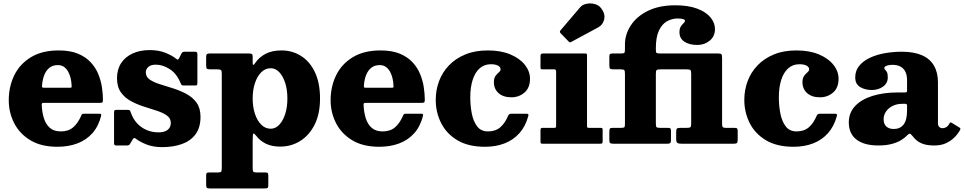

<svg xmlns="http://www.w3.org/2000/svg" viewBox="-20 -828 5552 1106"><path d="M30.5 -250Q30.5 -180 61.5 -119Q92.5 -58 154.8 -20.2Q217 17.5 311 17.5Q374.5 17.5 426 -2Q477.5 -21.5 512.5 -61Q547.5 -100.5 562.5 -160.5Q564 -168.5 561.5 -170.8Q559 -173 549.5 -173H464Q455.5 -173 452.5 -169.8Q449.5 -166.5 447.5 -161Q428.5 -117.5 401 -94.2Q373.5 -71 330.5 -71Q290.5 -71 267.2 -91.5Q244 -112 233.2 -146Q222.5 -180 220.5 -220.5Q220 -229.5 221.8 -232.5Q223.5 -235.5 233 -235.5H555.5Q567 -235.5 570 -238.8Q573 -242 573 -253Q573 -286.5 567.2 -325Q561.5 -363.5 546.2 -401Q531 -438.5 502.5 -469.2Q474 -500 429 -518.8Q384 -537.5 318 -537.5Q223 -537.5 158.8 -498.8Q94.5 -460 62.5 -395Q30.5 -330 30.5 -250ZM236 -322.5Q224 -322.5 222.8 -325.8Q221.5 -329 222.5 -339Q225 -370.5 235.2 -396.2Q245.5 -422 264.5 -437.5Q283.5 -453 313.5 -453Q334 -453 348.5 -442.8Q363 -432.5 372.5 -415.5Q382 -398.5 387 -377.2Q392 -356 392.5 -334.5Q393.5 -325.5 391.5 -324Q389.5 -322.5 379 -322.5Z M1019.5 -351Q1023 -343 1025.5 -339.2Q1028 -335.5 1040 -335.5H1104.5Q1113 -335.5 1115 -338.8Q1117 -342 1117 -350V-516.5Q1117 -530 1104.5 -530H1046.5Q1036 -530 1032.2 -527.8Q1028.5 -525.5 1024.5 -518.5L1012.5 -494Q1007.5 -484.5 1004 -484.5Q1000.5 -484.5 993.5 -490.5Q971 -508.5 932.5 -524Q894 -539.5 842 -539.5Q787 -539.5 744.5 -520.2Q702 -501 678 -464.8Q654 -428.5 654 -377.5Q654 -327.5 676.5 -296Q699 -264.5 734.2 -245.5Q769.5 -226.5 809 -214Q848.5 -201.5 883.8 -190Q919 -178.5 941.5 -162.5Q964 -146.5 964 -119.5Q964 -95 946 -80.2Q928 -65.5 892 -65.5Q857.5 -65.5 826 -78.5Q794.5 -91.5 770.2 -117.2Q746 -143 733 -181Q730 -190 727.5 -192.5Q725 -195 713 -195H649.5Q641 -195 639 -191.2Q637 -187.5 637 -178.5V-5.5Q637 3.5 639.5 6.8Q642 10 650 10H709.5Q720 10 723.5 7.2Q727 4.5 730.5 -1.5L745 -25.5Q749 -32.5 752.8 -33Q756.5 -33.5 762.5 -29Q788 -9.5 826 5Q864 19.5 914 19.5Q977.5 19.5 1027.2 2Q1077 -15.5 1106 -54Q1135 -92.5 1135 -155.5Q1135 -205 1112.2 -236.5Q1089.5 -268 1053.8 -287Q1018 -306 977.8 -318.8Q937.5 -331.5 901.5 -342.8Q865.5 -354 842.8 -369.5Q820 -385 820 -411Q820 -429.5 834.5 -442.5Q849 -455.5 877.5 -455.5Q917.5 -455.5 957.2 -430.2Q997 -405 1019.5 -351Z M1435.5 -260.5Q1435.5 -310.5 1448.8 -349.8Q1462 -389 1485.2 -412Q1508.5 -435 1539.5 -435Q1567 -435 1588.8 -412Q1610.5 -389 1623 -349.8Q1635.5 -310.5 1635.5 -260.5Q1635.5 -211 1623 -171.8Q1610.5 -132.5 1588.8 -109.5Q1567 -86.5 1539.5 -86.5Q1508.5 -86.5 1485.2 -109.5Q1462 -132.5 1448.8 -171.8Q1435.5 -211 1435.5 -260.5ZM1167.5 -453Q1167.5 -437 1171.5 -432.8Q1175.5 -428.5 1192.5 -428.5H1231.5Q1247.5 -428.5 1252.5 -424.5Q1257.5 -420.5 1257.5 -404.5V140Q1257.5 156.5 1254 161Q1250.5 165.5 1234.5 165.5H1185Q1173.5 165.5 1170.5 169.2Q1167.5 173 1167.5 184V236.5Q1167.5 249 1171 253.2Q1174.5 257.5 1188.5 257.5H1503.5Q1517.5 257.5 1521.5 254.5Q1525.5 251.5 1525.5 238V182.5Q1525.5 171.5 1522 168.5Q1518.5 165.5 1508 165.5H1459.5Q1443.5 165.5 1439.5 161Q1435.5 156.5 1435.5 140.5V-20Q1435.5 -58 1440.2 -59Q1445 -60 1456 -45.5Q1478 -16.5 1512 0Q1546 16.5 1594 16.5Q1657.5 16.5 1709.5 -16Q1761.5 -48.5 1792.5 -110.2Q1823.5 -172 1823.5 -260.5Q1823.5 -349.5 1794.5 -411.2Q1765.5 -473 1715 -505.2Q1664.5 -537.5 1601.5 -537.5Q1547.5 -537.5 1510 -518Q1472.5 -498.5 1450 -465Q1443 -454.5 1439.2 -454.2Q1435.5 -454 1435.5 -467V-502.5Q1435.5 -514 1430.2 -517Q1425 -520 1414 -520H1190.5Q1177.5 -520 1172.5 -516.8Q1167.5 -513.5 1167.5 -499Z M1884.5 -250Q1884.5 -180 1915.5 -119Q1946.5 -58 2008.8 -20.2Q2071 17.5 2165 17.5Q2228.5 17.5 2280 -2Q2331.5 -21.5 2366.5 -61Q2401.5 -100.5 2416.5 -160.5Q2418 -168.5 2415.5 -170.8Q2413 -173 2403.5 -173H2318Q2309.5 -173 2306.5 -169.8Q2303.5 -166.5 2301.5 -161Q2282.5 -117.5 2255 -94.2Q2227.5 -71 2184.5 -71Q2144.5 -71 2121.2 -91.5Q2098 -112 2087.2 -146Q2076.5 -180 2074.5 -220.5Q2074 -229.5 2075.8 -232.5Q2077.5 -235.5 2087 -235.5H2409.5Q2421 -235.5 2424 -238.8Q2427 -242 2427 -253Q2427 -286.5 2421.2 -325Q2415.5 -363.5 2400.2 -401Q2385 -438.5 2356.5 -469.2Q2328 -500 2283 -518.8Q2238 -537.5 2172 -537.5Q2077 -537.5 2012.8 -498.8Q1948.5 -460 1916.5 -395Q1884.5 -330 1884.5 -250ZM2090 -322.5Q2078 -322.5 2076.8 -325.8Q2075.5 -329 2076.5 -339Q2079 -370.5 2089.2 -396.2Q2099.5 -422 2118.5 -437.5Q2137.5 -453 2167.5 -453Q2188 -453 2202.5 -442.8Q2217 -432.5 2226.5 -415.5Q2236 -398.5 2241 -377.2Q2246 -356 2246.5 -334.5Q2247.5 -325.5 2245.5 -324Q2243.5 -322.5 2233 -322.5Z M2490 -252.5Q2490 -181.5 2520.8 -119.8Q2551.5 -58 2614.5 -20.2Q2677.5 17.5 2774 17.5Q2836 17.5 2886.5 -2Q2937 -21.5 2972 -60.8Q3007 -100 3023 -159Q3025 -168 3022.8 -170.5Q3020.5 -173 3009 -173H2929Q2918.5 -173 2914.5 -170.5Q2910.5 -168 2907 -161.5Q2889 -118 2861.5 -94.5Q2834 -71 2791 -71Q2751 -71 2729 -99.5Q2707 -128 2698 -172.8Q2689 -217.5 2689 -267.5Q2689 -324.5 2702.5 -367.2Q2716 -410 2742.5 -434Q2769 -458 2807.5 -458Q2833.5 -458 2848.5 -450Q2863.5 -442 2863.5 -429Q2863.5 -419.5 2853.8 -411.5Q2844 -403.5 2834.5 -390.8Q2825 -378 2825 -354.5Q2825 -316 2851.8 -291.8Q2878.5 -267.5 2926 -267.5Q2969.5 -267.5 3001.2 -294.8Q3033 -322 3033 -374.5Q3033 -417 3003.8 -454.2Q2974.5 -491.5 2920 -514.5Q2865.5 -537.5 2790 -537.5Q2716 -537.5 2660 -514.2Q2604 -491 2566 -451.2Q2528 -411.5 2509 -360.2Q2490 -309 2490 -252.5Z M3255 -589.5Q3260 -584.5 3263 -583.8Q3266 -583 3271.5 -587L3425.5 -670Q3453.5 -685 3460.5 -717Q3467.5 -749 3442.5 -781Q3429 -799 3405 -805Q3381 -811 3357.8 -806Q3334.5 -801 3321.5 -785.5L3209.5 -654Q3201 -645.5 3209.5 -636.5ZM3173.5 -428.5Q3183.5 -428.5 3183.5 -415.5V-103.5Q3183.5 -95.5 3181.2 -93.5Q3179 -91.5 3171 -91.5H3108Q3099 -91.5 3096.2 -89Q3093.5 -86.5 3093.5 -77V-12.5Q3093.5 -4.5 3096 -2.2Q3098.5 0 3106.5 0H3435Q3445 0 3448.2 -2.2Q3451.5 -4.5 3451.5 -14.5V-80Q3451.5 -88 3448.8 -89.8Q3446 -91.5 3438 -91.5H3372Q3365 -91.5 3363.2 -94Q3361.5 -96.5 3361.5 -104V-510Q3361.5 -516.5 3359 -518.2Q3356.5 -520 3349.5 -520H3107.5Q3093.5 -520 3093.5 -506.5V-439Q3093.5 -432 3096.2 -430.2Q3099 -428.5 3106 -428.5Z M3758 -402Q3758 -420 3762.2 -424.2Q3766.5 -428.5 3784.5 -428.5H3935Q3951.5 -428.5 3956.5 -424.8Q3961.5 -421 3961.5 -404V-115Q3961.5 -99 3956.8 -95.2Q3952 -91.5 3936 -91.5H3899Q3882.5 -91.5 3878.8 -86.8Q3875 -82 3875 -66V-27Q3875 -8.5 3882.8 -4.2Q3890.5 0 3908 0H4205Q4221.5 0 4225.5 -5Q4229.5 -10 4229.5 -25.5V-71.5Q4229.5 -83 4226.5 -87.2Q4223.5 -91.5 4211.5 -91.5H4160.5Q4146.5 -91.5 4143 -96.5Q4139.5 -101.5 4139.5 -115V-496.5Q4139.5 -513 4134.5 -516.5Q4129.5 -520 4113 -520H3780.5Q3766 -520 3762 -523.2Q3758 -526.5 3758 -540.5V-550Q3758 -615 3776 -652.5Q3794 -690 3822.8 -705.8Q3851.5 -721.5 3883 -721.5Q3901 -721.5 3913.5 -718.2Q3926 -715 3926 -708.5Q3926 -702 3918 -694.8Q3910 -687.5 3902 -675.8Q3894 -664 3894 -642.5Q3894 -607 3922.2 -588Q3950.5 -569 3997 -569Q4038.5 -569 4068.5 -594Q4098.5 -619 4098.5 -660.5Q4098.5 -696.5 4072.8 -727.8Q4047 -759 3996.2 -778.2Q3945.5 -797.5 3870.5 -797.5Q3777 -797.5 3712.2 -765.5Q3647.5 -733.5 3613.8 -681.8Q3580 -630 3580 -572V-542.5Q3580 -528 3576.5 -524Q3573 -520 3559 -520H3510.5Q3498 -520 3494 -516.5Q3490 -513 3490 -500V-452Q3490 -436.5 3494.2 -432.5Q3498.5 -428.5 3514.5 -428.5H3555.5Q3573 -428.5 3576.5 -423.5Q3580 -418.5 3580 -401V-112.5Q3580 -98 3576 -94.8Q3572 -91.5 3556.5 -91.5H3510.5Q3496 -91.5 3493 -87Q3490 -82.5 3490 -67.5V-23Q3490 -7 3495 -3.5Q3500 0 3516 0H3822.5Q3835.5 0 3840.2 -3.5Q3845 -7 3845 -20.5V-74Q3845 -86 3841.2 -88.8Q3837.5 -91.5 3825.5 -91.5H3782.5Q3765.5 -91.5 3761.8 -95.8Q3758 -100 3758 -117Z M4267.5 -252.5Q4267.5 -181.5 4298.2 -119.8Q4329 -58 4392 -20.2Q4455 17.5 4551.5 17.5Q4613.5 17.5 4664 -2Q4714.5 -21.5 4749.5 -60.8Q4784.5 -100 4800.5 -159Q4802.5 -168 4800.2 -170.5Q4798 -173 4786.5 -173H4706.5Q4696 -173 4692 -170.5Q4688 -168 4684.5 -161.5Q4666.5 -118 4639 -94.5Q4611.5 -71 4568.5 -71Q4528.5 -71 4506.5 -99.5Q4484.5 -128 4475.5 -172.8Q4466.5 -217.5 4466.5 -267.5Q4466.5 -324.5 4480 -367.2Q4493.5 -410 4520 -434Q4546.5 -458 4585 -458Q4611 -458 4626 -450Q4641 -442 4641 -429Q4641 -419.5 4631.2 -411.5Q4621.5 -403.5 4612 -390.8Q4602.5 -378 4602.5 -354.5Q4602.5 -316 4629.2 -291.8Q4656 -267.5 4703.5 -267.5Q4747 -267.5 4778.8 -294.8Q4810.5 -322 4810.5 -374.5Q4810.5 -417 4781.2 -454.2Q4752 -491.5 4697.5 -514.5Q4643 -537.5 4567.5 -537.5Q4493.5 -537.5 4437.5 -514.2Q4381.5 -491 4343.5 -451.2Q4305.5 -411.5 4286.5 -360.2Q4267.5 -309 4267.5 -252.5Z M4869.5 -123Q4869.5 -57.5 4914 -23.8Q4958.5 10 5039 10Q5084.5 10 5117 1.2Q5149.5 -7.5 5171.5 -21.2Q5193.5 -35 5207.5 -50Q5215.5 -58.5 5221 -57.8Q5226.5 -57 5236 -45Q5247.5 -29.5 5263.2 -17Q5279 -4.5 5302.8 2.8Q5326.5 10 5362.5 10H5363Q5401.5 10 5430.2 -3.5Q5459 -17 5479.2 -37.8Q5499.5 -58.5 5511 -80.5Q5514.5 -88.5 5508 -92.5L5461.5 -121Q5455 -126 5450 -117.5Q5440.5 -100.5 5430 -95Q5419.5 -89.5 5409 -89.5Q5398.5 -89.5 5390.8 -96.5Q5383 -103.5 5383 -118.5V-353.5Q5383 -410.5 5360 -450Q5337 -489.5 5290.8 -509.8Q5244.5 -530 5174.5 -530Q5125.5 -530 5078 -521.8Q5030.5 -513.5 4991.8 -495.5Q4953 -477.5 4929.8 -449.5Q4906.5 -421.5 4906.5 -382Q4906.5 -343.5 4934.8 -326.5Q4963 -309.5 5002.5 -309.5Q5039 -309.5 5066.5 -329Q5094 -348.5 5094 -382Q5094 -403.5 5089 -412.5Q5084 -421.5 5079 -426Q5074 -430.5 5074 -437Q5074 -442 5080.5 -446Q5087 -450 5098 -452.2Q5109 -454.5 5121.5 -454.5Q5149 -454.5 5167.5 -444.2Q5186 -434 5195.5 -414.5Q5205 -395 5205 -367V-308.5Q5205 -299.5 5202.8 -297.5Q5200.5 -295.5 5192 -295.5H5154Q5068 -295.5 5004 -275Q4940 -254.5 4904.8 -216Q4869.5 -177.5 4869.5 -123ZM5070 -141.5Q5070 -165.5 5083.8 -185.5Q5097.5 -205.5 5121.8 -217.8Q5146 -230 5178 -230H5195Q5205 -230 5205 -220V-191Q5205 -136.5 5185.2 -110.8Q5165.5 -85 5128 -85Q5101.5 -85 5085.8 -99.2Q5070 -113.5 5070 -141.5Z"/></svg>

Font: Besley ExtraBold
Style: Regular
Weight: 800
Designer: Owen Earl
Foundry: indestructible type*
Version: Version 2.001